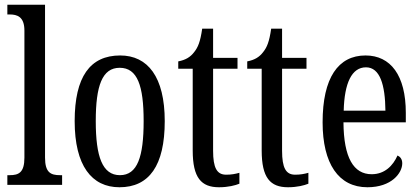

<svg xmlns="http://www.w3.org/2000/svg" viewBox="-20 -780 1770 810"><path d="M11 0H242V-41H233C194 -41 170 -52 170 -115V-760H11V-719H21C52 -719 83 -710 83 -651V-115C83 -52 59 -41 21 -41H11Z M484 10C609 10 675 -81 675 -269C675 -456 603 -546 487 -546C360 -546 295 -456 295 -269C295 -81 367 10 484 10ZM486 -41C412 -41 384 -119 384 -269C384 -418 411 -494 485 -494C560 -494 586 -418 586 -269C586 -119 560 -41 486 -41Z M904 10C943 10 973 2 990 -5V-51C972 -46 956 -43 934 -43C895 -43 879 -72 879 -144V-490H982V-536H879V-659H833C825 -603 815 -580 799 -560C783 -539 763 -527 732 -521V-490H793V-145C793 -30 829 10 904 10Z M1195 10C1234 10 1264 2 1281 -5V-51C1263 -46 1247 -43 1225 -43C1186 -43 1170 -72 1170 -144V-490H1273V-536H1170V-659H1124C1116 -603 1106 -580 1090 -560C1074 -539 1054 -527 1023 -521V-490H1084V-145C1084 -30 1120 10 1195 10Z M1530 10C1632 10 1677 -50 1677 -91C1677 -109 1668 -119 1657 -124C1638 -81 1603 -45 1548 -45C1472 -45 1430 -114 1429 -264H1692V-304C1692 -462 1628 -546 1522 -546C1407 -546 1341 -452 1341 -264C1341 -90 1408 10 1530 10ZM1606 -313H1430C1433 -430 1464 -496 1524 -496C1583 -496 1605 -422 1606 -313Z"/></svg>

Font: Noto Serif Myanmar ExtCond
Style: Regular
Weight: 400
Width: 2
Designer: Ben Mitchell and the Monotype Design Team
Foundry: Monotype Imaging Inc.
Version: Version 2.106